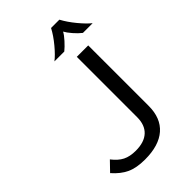

<svg xmlns="http://www.w3.org/2000/svg" viewBox="-275 -1022 1129 1129"><g transform="rotate(-45 289.0 -458.0)"><path d="M27 -78 83 -136Q113 -97 146 -80.5Q179 -64 227 -64Q298 -64 335 -98.5Q372 -133 372 -198V-700H467V-197Q467 -96 406 -42.5Q345 11 229 11Q159 11 113.5 -10Q68 -31 27 -78ZM385 -927H454Q477 -884 513.5 -840Q550 -796 578 -774H497Q475 -791 452.5 -817Q430 -843 420 -862Q410 -843 386.5 -817Q363 -791 342 -774H260Q289 -796 326 -840.5Q363 -885 385 -927Z"/></g></svg>

Font: KoHo Medium
Style: Regular
Weight: 500
Version: Version 1.000; ttfautohint (v1.6)